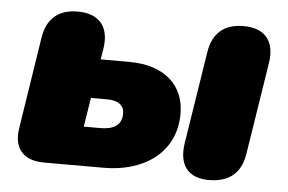

<svg xmlns="http://www.w3.org/2000/svg" viewBox="-42 -562 947 631"><g transform="rotate(5 431.0 -247.0)"><path d="M123 0H321C448 0 556 -67 556 -199C556 -289 494 -354 373 -354H279L285 -391C296 -463 261 -504 191 -504C127 -504 89 -472 79 -408L32 -106C21 -38 55 0 123 0ZM297 -129H243L258 -225H312C349 -225 368 -209 368 -183C368 -143 339 -129 297 -129ZM667 10C734 10 773 -22 783 -86L831 -391C842 -463 808 -504 738 -504C674 -504 636 -472 626 -408L578 -103C567 -31 599 10 667 10Z"/></g></svg>

Font: SN Pro Black
Style: Italic
Weight: 900
Italic angle: -9°
Designer: Tobias Whetton
Foundry: Supernotes
Version: Version 1.001;Glyphs 3.2 (3249)